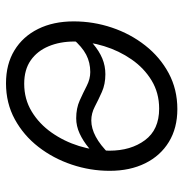

<svg xmlns="http://www.w3.org/2000/svg" viewBox="-6 -587 605 633"><g transform="rotate(-90 296.5 -270.5)"><path d="M253.4 11.7Q190.9 11.7 145.3 -16.1Q99.6 -43.9 74.7 -94.2Q49.8 -144.5 49.8 -211.4Q49.8 -275.4 70.3 -336.4Q90.8 -397.5 128.7 -446.3Q166.5 -495.1 219.7 -524.2Q272.9 -553.2 338.4 -553.2Q401.4 -553.2 447 -525.4Q492.7 -497.6 517.6 -447.3Q542.5 -397 542.5 -330.1Q542.5 -265.1 522 -204.1Q501.5 -143.1 463.1 -94.2Q424.8 -45.4 371.6 -16.8Q318.4 11.7 253.4 11.7ZM254.9 -48.3Q306.6 -48.3 347.7 -73.2Q388.7 -98.1 417.2 -139.4Q445.8 -180.7 460.9 -230Q476.1 -279.3 476.1 -328.1Q476.1 -375.5 460.4 -412.8Q444.8 -450.2 414.1 -471.7Q383.3 -493.2 336.9 -493.2Q286.1 -493.2 245.4 -468.5Q204.6 -443.8 175.8 -402.8Q147 -361.8 131.6 -312.3Q116.2 -262.7 116.2 -212.4Q116.2 -141.6 150.9 -95Q185.5 -48.3 254.9 -48.3ZM105 -212.4 79.6 -237.3Q102.1 -260.7 125.2 -280Q148.4 -299.3 172.9 -310.5Q197.3 -321.8 223.1 -321.8Q255.9 -321.8 281.5 -310.3Q307.1 -298.8 329.8 -287.1Q352.5 -275.4 375.5 -275.4Q406.7 -275.4 432.6 -288.8Q458.5 -302.2 485.4 -333.5L512.7 -311.5Q490.2 -284.7 467.5 -265.4Q444.8 -246.1 420.4 -235.8Q396 -225.6 368.2 -225.6Q335.4 -225.6 309.8 -237.1Q284.2 -248.5 261.7 -260.3Q239.3 -272 215.8 -272Q189.9 -272 162.4 -257.3Q134.8 -242.7 105 -212.4Z"/></g></svg>

Font: Inter Light
Style: Italic
Weight: 300
Italic angle: -9.3988°
Designer: Rasmus Andersson
Foundry: rsms
Version: Version 4.001;git-66647c0bb